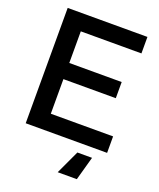

<svg xmlns="http://www.w3.org/2000/svg" viewBox="-162 -798 904 1095"><g transform="rotate(20 290.0 -250.0)"><path d="M56 0V-700H540V-600H172V-408H490V-310H172V-100H550V0ZM479 56 439 200H323L390 56Z"/></g></svg>

Font: Tektur Medium
Style: Regular
Weight: 500
Designer: Adam Jagosz
Foundry: Adam Jagosz
Version: Version 1.005;gftools[0.9.30]